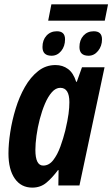

<svg xmlns="http://www.w3.org/2000/svg" viewBox="-20 -855 518 885"><path d="M128.9 9.8Q77.1 9.8 48.1 -32Q19 -73.7 19 -147.9Q19 -191.9 27.3 -245.8Q35.6 -299.8 52.2 -354.2Q68.8 -408.7 94.7 -454.1Q120.6 -499.5 155.8 -527.3Q190.9 -555.2 235.8 -555.2Q269 -555.2 293.7 -536.9Q318.4 -518.6 331.1 -478H334L357.9 -544.9H461.9L346.2 0H249L250 -70.8H247.1Q220.7 -35.2 193.6 -12.7Q166.5 9.8 128.9 9.8ZM179.2 -91.8Q206.1 -91.8 225.6 -117.2Q245.1 -142.6 258.5 -179.9Q272 -217.3 280.8 -252.9Q292 -300.3 295.9 -330.1Q299.8 -359.9 299.8 -383.8Q299.8 -450.2 257.8 -450.2Q236.8 -450.2 219 -429.9Q201.2 -409.7 187.3 -377Q173.3 -344.2 163.3 -305.7Q153.3 -267.1 148.2 -229.7Q143.1 -192.4 143.1 -164.1Q143.1 -91.8 179.2 -91.8ZM202.1 -759.8 216.8 -835H478L462.9 -759.8ZM217.8 -598.1Q175.8 -598.1 175.8 -638.2Q175.8 -670.4 194.3 -690.7Q212.9 -710.9 242.2 -710.9Q279.8 -710.9 279.8 -673.8Q279.8 -641.6 262 -619.9Q244.1 -598.1 217.8 -598.1ZM388.2 -598.1Q346.2 -598.1 346.2 -638.2Q346.2 -670.4 364.5 -690.7Q382.8 -710.9 412.1 -710.9Q450.2 -710.9 450.2 -673.8Q450.2 -642.6 432.1 -620.4Q414.1 -598.1 388.2 -598.1Z"/></svg>

Font: Open Sans Condensed
Style: Bold Italic
Weight: 700
Width: 3
Italic angle: -12°
Designer: Monotype Design Team
Foundry: Monotype Imaging Inc.
Version: Version 3.003; ttfautohint (v1.8.4)